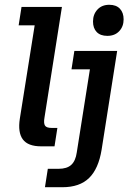

<svg xmlns="http://www.w3.org/2000/svg" viewBox="-20 -612 545 803"><path d="M152 0Q97 0 75.5 -29Q54 -58 63 -116L125 -506H58L70 -583H239L166 -120Q162 -97 168 -87Q174 -77 196 -77H220L208 0ZM168 171 180 94H225Q260 94 278 77.5Q296 61 301 26L356 -322H279L291 -399H470L405 14Q392 94 352.5 132.5Q313 171 241 171ZM429 -462Q400 -462 384.5 -478Q369 -494 369 -522Q369 -552 387.5 -572Q406 -592 437 -592Q466 -592 481.5 -575.5Q497 -559 497 -531Q497 -501 478.5 -481.5Q460 -462 429 -462Z"/></svg>

Font: Rokkitt SemiBold SemiBold
Style: Italic
Weight: 600
Italic angle: -9°
Version: Version 3.103